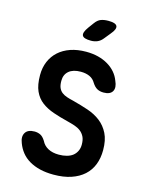

<svg xmlns="http://www.w3.org/2000/svg" viewBox="-139 -1036 877 1132"><g transform="rotate(15 300.0 -470.0)"><path d="M390 -574Q377 -597 354 -607.5Q331 -618 300 -618Q253 -618 227.5 -596.5Q202 -575 202 -537Q202 -510 209 -494Q216 -478 229 -468Q242 -458 260 -452Q278 -446 300 -441Q350 -428 394.5 -413Q439 -398 472.5 -372Q506 -346 526 -306Q546 -266 546 -205Q546 -156 530.5 -116.5Q515 -77 484 -49Q453 -21 407 -5.5Q361 10 300 10Q254 10 217 1Q180 -8 151 -25Q122 -42 102.5 -66.5Q83 -91 72 -121Q57 -158 72 -182.5Q87 -207 128 -207Q146 -207 162.5 -199.5Q179 -192 194 -168Q207 -141 234 -126.5Q261 -112 300 -112Q326 -112 348 -118Q370 -124 384.5 -135.5Q399 -147 407.5 -164.5Q416 -182 416 -204Q416 -234 406.5 -252.5Q397 -271 381.5 -283Q366 -295 345 -302Q324 -309 300 -315Q251 -327 209 -341.5Q167 -356 136.5 -379Q106 -402 89 -439.5Q72 -477 72 -537Q72 -583 88 -620.5Q104 -658 133.5 -684.5Q163 -711 205 -725.5Q247 -740 300 -740Q340 -740 373.5 -731.5Q407 -723 434 -707Q461 -691 480 -669Q499 -647 509 -620Q527 -581 513.5 -557.5Q500 -534 460 -534Q437 -534 420.5 -543Q404 -552 390 -574ZM309 -810Q264 -810 256 -827Q248 -844 274 -880L299 -914Q315 -936 334 -943Q353 -950 379 -950Q424 -950 432 -932.5Q440 -915 411 -881L381 -844Q367 -826 349 -818Q331 -810 309 -810Z"/></g></svg>

Font: Maple Mono NL
Style: Bold
Weight: 700
Monospace: yes
Designer: subframe7536
Version: Version 7.000